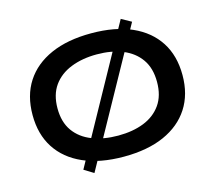

<svg xmlns="http://www.w3.org/2000/svg" viewBox="-106 -824 1135 1012"><g transform="rotate(-15 462.0 -318.5)"><path d="M462 13Q333 13 241.5 -27.5Q150 -68 101.5 -143Q53 -218 53 -323Q53 -429 101.5 -504Q150 -579 241.5 -619.5Q333 -660 462 -660Q592 -660 683 -619.5Q774 -579 822.5 -504Q871 -429 871 -323Q871 -218 822.5 -143Q774 -68 683 -27.5Q592 13 462 13ZM462 -102Q542 -102 602.5 -126Q663 -150 697.5 -199Q732 -248 732 -323Q732 -398 697.5 -447Q663 -496 602.5 -520.5Q542 -545 462 -545Q383 -545 321 -520.5Q259 -496 224 -447Q189 -398 189 -323Q189 -248 224 -199Q259 -150 321 -126Q383 -102 462 -102ZM633 -693 687 -663 289 56 237 24Z"/></g></svg>

Font: Syne Modified
Style: Bold
Weight: 700
Designer: Lucas Descroix
Foundry: Bonjour Monde
Version: Version 2.200